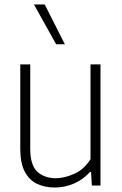

<svg xmlns="http://www.w3.org/2000/svg" viewBox="-20 -828 545 857"><path d="M224.5 9Q180.5 9 145.8 -7.2Q111 -23.5 90.8 -61.2Q70.5 -99 70.5 -164.5V-540.5H115V-164.5Q115 -90 147 -61.2Q179 -32.5 229.5 -32.5Q266 -32.5 310.2 -51.5Q354.5 -70.5 384 -117.5V-540.5H428.5V0H390L386.5 -60.5H382Q350 -25.5 309 -8.2Q268 9 224.5 9ZM230.5 -630.5 131.5 -808H179.5L269.5 -630.5Z"/></svg>

Font: Encode Sans SmCnd XLt
Style: Regular
Weight: 200
Width: 4
Designer: Multiple Designers
Foundry: Impallari Type
Version: Version 3.002; ttfautohint (v1.8.3) -l 8 -r 50 -G 200 -x 14 